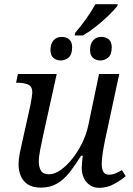

<svg xmlns="http://www.w3.org/2000/svg" viewBox="-20 -891 639 921"><path d="M341 -734Q367 -764 392 -799Q417 -834 438 -871H545L542 -861Q526 -841 499 -815Q472 -789 440.5 -764Q409 -739 378 -721H338ZM272 -601Q250 -601 236 -613.5Q222 -626 222 -651Q222 -680 236.5 -697Q251 -714 276 -714Q298 -714 312 -702Q326 -690 326 -664Q326 -629 309 -615Q292 -601 272 -601ZM462 -601Q440 -601 426 -613.5Q412 -626 412 -651Q412 -680 426.5 -697Q441 -714 466 -714Q488 -714 502 -702Q516 -690 516 -664Q516 -629 499 -615Q482 -601 462 -601ZM456 10Q430 10 411 -3Q392 -16 382 -37.5Q372 -59 372 -85Q372 -96 373.5 -112Q375 -128 377 -144H369Q341 -99 314 -64.5Q287 -30 254 -10.5Q221 9 176 9Q137 9 113.5 -6.5Q90 -22 79.5 -47.5Q69 -73 69 -102Q69 -127 75 -157Q81 -187 87 -212L126 -387Q129 -401 132 -422Q135 -443 135 -447Q135 -477 114.5 -485.5Q94 -494 65 -494H57L66 -536H252L186 -237Q180 -210 173 -174Q166 -138 166 -116Q166 -91 176 -73Q186 -55 215 -55Q242 -55 271 -75.5Q300 -96 327 -130Q354 -164 374 -205Q394 -246 403 -287L455 -536H552L483 -215Q481 -204 477 -183Q473 -162 470.5 -140Q468 -118 468 -104Q468 -79 476.5 -66Q485 -53 501 -53Q518 -53 532 -58.5Q546 -64 565 -75L583 -46Q561 -27 527.5 -8.5Q494 10 456 10Z"/></svg>

Font: Noto Serif
Style: Italic
Weight: 400
Italic angle: -12°
Designer: Monotype Design Team
Foundry: Monotype Imaging Inc.
Version: Version 2.013